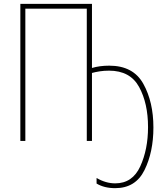

<svg xmlns="http://www.w3.org/2000/svg" viewBox="-20 -734 856 1000"><path d="M86 -714V0H112V-689H432V0H459V-354Q477 -359 499.5 -362.5Q522 -366 548 -366Q658 -366 704.5 -281Q751 -196 751 -72Q751 44 710.5 132.5Q670 221 580 221Q531 221 483 193V222Q523 246 580 246Q686 246 732.5 152Q779 58 779 -70Q779 -203 726.5 -297.5Q674 -392 549 -392Q499 -392 459 -380V-714Z"/></svg>

Font: Noto Sans Display SemiCondensed Thin
Style: Regular
Weight: 250
Width: 4
Designer: Monotype Design team
Foundry: Monotype Imaging Inc.
Version: 1.000